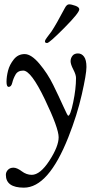

<svg xmlns="http://www.w3.org/2000/svg" viewBox="-20 -680 447 884"><path d="M217 -535Q239 -568 278 -642Q287 -660 298 -660Q309 -660 327 -653.5Q345 -647 345 -637Q345 -621 276 -551.5Q207 -482 197 -482Q187 -482 187 -489Q187 -496 197 -508.5Q207 -521 217 -535ZM7 125Q7 112 16.5 102Q26 92 42 92Q58 92 80 108.5Q102 125 126 125Q165 125 207.5 59.5Q250 -6 250 -48Q250 -90 186.5 -222.5Q123 -355 87 -355Q62 -355 51.5 -336.5Q41 -318 36.5 -299Q32 -280 20 -280Q10 -280 10 -303.5Q10 -327 17 -354.5Q24 -382 43.5 -406.5Q63 -431 93.5 -431Q124 -431 161.5 -386.5Q199 -342 225 -289Q251 -236 271 -191.5Q291 -147 294 -147Q304 -147 317 -209Q330 -271 330 -321Q330 -336 317.5 -360Q305 -384 305 -398Q305 -412 313.5 -423Q322 -434 339 -434Q356 -434 367 -419Q378 -404 378 -371.5Q378 -339 356.5 -244.5Q335 -150 295 -49Q203 184 90 184Q7 184 7 125Z"/></svg>

Font: Sorts Mill Goudy
Style: Italic
Weight: 400
Italic angle: -7.40001°
Version: Version 003.101